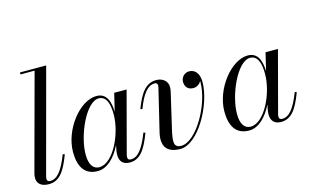

<svg xmlns="http://www.w3.org/2000/svg" viewBox="-91 -1002 2042 1264"><g transform="rotate(-15 930.0 -370.0)"><path d="M256.5 -153 243.5 -157.5C202.5 -51.5 166.5 -8 118 -8C104 -8 97.5 -16.5 97.5 -27.5C97.5 -32 98.5 -38.5 100 -44L289.5 -750H111V-736.5H207L31 -85C29 -76 26.5 -66.5 26.5 -53C26.5 -15.5 53 10 105 10C174 10 213.5 -38 256.5 -153Z M806 -153 793.5 -157.5C752 -51.5 716.5 -8 668 -8C653 -8 647.5 -16.5 647.5 -28C647.5 -32.5 648 -38.5 649.5 -44L760 -460H675.5L646.5 -339C644.5 -409 625 -470 556 -470C441.5 -470 312.5 -305.5 312.5 -152.5C312.5 -51.5 351.5 10 439 10C505 10 561 -49 598 -124.5L590.5 -85C589.5 -78 588.5 -69 588.5 -58C588.5 -18 609.5 10 656.5 10C723 10 763 -38 806 -153ZM635.5 -324C635.5 -191.5 550 -12 455 -12C414 -12 388.5 -46 388.5 -116C388.5 -246 480 -451 566.5 -451C617.5 -451 635.5 -398.5 635.5 -324Z M981 -132 1036 -368C1037 -375 1040.5 -388 1040.5 -402.5C1040.5 -440.5 1010 -469.5 963 -469.5C892 -469.5 852 -412 814 -312L827 -308C860 -396.5 897.5 -451 948 -451C960.5 -451 967.5 -444 967.5 -433.5C967.5 -428.5 966 -421.5 965 -415.5L896.5 -131C876 -44.5 905.5 10 1002 10C1125 10 1255.5 -226.5 1255.5 -379C1255.5 -440 1225.5 -469 1187.5 -469C1155.5 -469 1131.5 -442.5 1131.5 -412C1131.5 -377 1152.5 -355 1187.5 -355C1211 -355 1232.5 -369 1242 -389.5C1242 -386 1242 -382.5 1242 -379C1242 -231 1116 -8.5 1012.5 -8.5C957 -8.5 963 -53 981 -132Z M1837.5 -153 1825 -157.5C1783.5 -51.5 1748 -8 1699.5 -8C1684.5 -8 1679 -16.5 1679 -28C1679 -32.5 1679.5 -38.5 1681 -44L1791.5 -460H1707L1678 -339C1676 -409 1656.5 -470 1587.5 -470C1473 -470 1344 -305.5 1344 -152.5C1344 -51.5 1383 10 1470.5 10C1536.5 10 1592.5 -49 1629.5 -124.5L1622 -85C1621 -78 1620 -69 1620 -58C1620 -18 1641 10 1688 10C1754.5 10 1794.5 -38 1837.5 -153ZM1667 -324C1667 -191.5 1581.5 -12 1486.5 -12C1445.5 -12 1420 -46 1420 -116C1420 -246 1511.5 -451 1598 -451C1649 -451 1667 -398.5 1667 -324Z"/></g></svg>

Font: Bodoni* 16pt
Style: Italic
Weight: 400
Italic angle: -13°
Version: Version 2.3